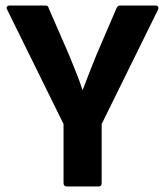

<svg xmlns="http://www.w3.org/2000/svg" viewBox="-20 -675 598 695"><path d="M222 0Q210 0 210 -13V-226L6 -640Q2 -647 5.5 -651Q9 -655 15 -655H144Q155 -655 156 -646L230 -476Q243 -444 255.5 -413Q268 -382 278 -351H280Q292 -383 304 -413.5Q316 -444 329 -476L402 -646Q406 -655 415 -655H543Q549 -655 552 -651Q555 -647 552 -640L348 -226V-13Q348 0 337 0Z"/></svg>

Font: Sofia Sans Semi Condensed ExtraBold
Style: Regular
Weight: 800
Designer: Botio Nikoltchev, Ani Petrova
Foundry: lettersoup
Version: Version 4.100